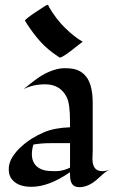

<svg xmlns="http://www.w3.org/2000/svg" viewBox="-20 -774 494 803"><path d="M367.7 -144.5 366.7 -110.4Q366.7 -72.3 388.2 -62Q396.5 -58.1 407.2 -58.1Q424.3 -58.1 442.4 -65.9Q423.8 -58.1 410.2 -45.4Q396.5 -32.7 382.3 -20.5Q347.2 8.8 311.5 8.8Q275.9 8.8 273.4 -32.2Q272.5 -43 272.5 -53.7Q184.6 7.3 111.3 7.3Q49.3 7.3 25.4 -30.3Q16.6 -43.9 16.6 -67.9Q16.6 -91.8 31.2 -116Q45.9 -140.1 68.4 -160.2Q108.4 -197.3 165 -221.2Q207 -239.3 272.9 -241.7V-263.2Q272.9 -340.8 258.8 -368.2Q244.6 -395.5 222.2 -408.4Q199.7 -421.4 169.4 -421.4Q118.2 -421.4 79.1 -401.4Q132.8 -445.8 157.7 -460Q209 -488.8 250.7 -488.8Q292.5 -488.8 313.5 -476.6Q334.5 -464.4 346.7 -444.3Q367.7 -409.2 367.7 -343.3ZM272.9 -72.8V-175.3H193.8Q151.4 -175.3 119.6 -169.4Q113.3 -148.4 113.3 -129.4Q113.3 -110.4 119.9 -96.7Q126.5 -83 138.2 -74.5Q149.9 -65.9 165.5 -62Q181.2 -58.1 211.9 -58.1Q242.7 -58.1 272.9 -72.8ZM325.7 -599.6Q320.3 -595.7 306.9 -585Q293.5 -574.2 278.3 -562.5Q239.3 -533.2 231 -533.2Q229.5 -533.2 223.1 -537.6Q177.2 -567.9 147.5 -601.6Q117.7 -635.3 93.3 -673.3L84.5 -687.5Q84.5 -692.9 123 -719.2Q174.8 -753.9 178.2 -753.9Q181.6 -753.9 182.1 -751.5Q182.6 -749 186.5 -742.2Q215.8 -692.4 253.9 -655.5Q292 -618.7 325.7 -599.6Z"/></svg>

Font: Fondamento
Style: Regular
Weight: 400
Version: Version 1.000